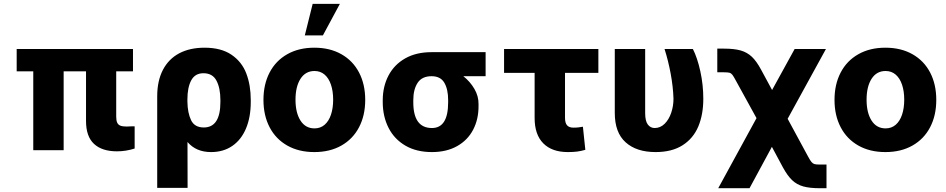

<svg xmlns="http://www.w3.org/2000/svg" viewBox="-20 -787 4958 1006"><path d="M676.8 -413.1H588.9V-175.8Q588.9 -155.3 594.2 -144Q599.6 -132.8 611.1 -128.4Q622.6 -124 643.6 -124Q661.1 -124 668 -125H685.5V-8.8Q640.1 5.9 592.8 5.9Q514.6 5.9 472.7 -33Q430.7 -71.8 430.7 -153.3V-413.1H313.5V0H154.3V-413.1H67.4V-530.3H676.8Z M1051.8 -537.1Q1138.7 -537.1 1192.9 -500.2Q1247.1 -463.4 1270.5 -402.1Q1293.9 -340.8 1293.9 -262.7V-252.9Q1293.9 -173.3 1269 -114Q1244.1 -54.7 1197.3 -22.5Q1150.4 9.8 1085.9 9.8Q1007.3 9.8 962.4 -43L962.9 197.3H803.7V-282.2Q803.7 -363.3 833.5 -420.7Q863.3 -478 918.9 -507.6Q974.6 -537.1 1051.8 -537.1ZM1047.9 -119.1Q1134.8 -119.1 1134.8 -252.9V-262.7Q1134.8 -325.2 1114.3 -364.3Q1093.8 -403.3 1045.9 -403.3Q1002 -403.3 981.9 -366Q961.9 -328.6 961.9 -265.6V-254.4Q962.9 -195.3 981.2 -157.2Q999.5 -119.1 1047.9 -119.1Z M1360.4 -263.7Q1360.4 -345.2 1392.6 -407Q1424.8 -468.8 1485.1 -502.9Q1545.4 -537.1 1627 -537.1Q1708.5 -537.1 1768.8 -502.9Q1829.1 -468.8 1861.3 -407Q1893.6 -345.2 1893.6 -263.7Q1893.6 -182.1 1861.3 -120.4Q1829.1 -58.6 1768.8 -24.4Q1708.5 9.8 1627 9.8Q1545.4 9.8 1485.1 -24.4Q1424.8 -58.6 1392.6 -120.4Q1360.4 -182.1 1360.4 -263.7ZM1725.6 -264.6Q1725.6 -309.1 1714.1 -343.3Q1702.6 -377.4 1680.7 -396.2Q1658.7 -415 1627.9 -415Q1580.6 -415 1554.4 -374Q1528.3 -333 1528.3 -264.6Q1528.3 -196.3 1554.4 -155.3Q1580.6 -114.3 1627.9 -114.3Q1658.7 -114.3 1680.7 -133.1Q1702.6 -151.9 1714.1 -186Q1725.6 -220.2 1725.6 -264.6ZM1618.2 -766.6H1760.7L1671.9 -601.6H1577.1Z M2241.2 -513.7H2524.4V-387.7H2407.7Q2443.4 -359.4 2465.6 -321.3Q2487.8 -283.2 2487.3 -242.2V-232.4Q2487.8 -162.1 2459 -107.2Q2430.2 -52.2 2374.8 -21.2Q2319.3 9.8 2243.2 9.8Q2162.1 9.8 2104.2 -23.9Q2046.4 -57.6 2016.1 -116.7Q1985.8 -175.8 1985.4 -251V-262.7Q1985.8 -335 2015.9 -391.8Q2045.9 -448.7 2103.3 -481.2Q2160.6 -513.7 2241.2 -513.7ZM2243.2 -116.2Q2328.1 -116.2 2328.1 -251V-262.7Q2328.1 -319.3 2308.1 -353.5Q2288.1 -387.7 2241.2 -387.7Q2190.9 -387.7 2168.2 -353Q2145.5 -318.4 2145.5 -262.7V-251Q2145.5 -116.2 2243.2 -116.2Z M3115.2 -405.3H2940.4V-169.9Q2940.4 -142.6 2951.2 -130.4Q2961.9 -118.2 2984.4 -118.2Q3000 -118.2 3011.2 -119.6Q3022.5 -121.1 3034.2 -123L3046.9 -2Q3024.9 4.4 3004.4 7.1Q2983.9 9.8 2955.1 9.8Q2872.1 9.8 2826.7 -35.9Q2781.2 -81.5 2781.2 -168.9V-405.3H2621.1V-530.3H3115.2Z M3360.4 -530.3V-194.3Q3360.4 -152.8 3374.3 -134.5Q3388.2 -116.2 3410.2 -116.2Q3439.9 -116.2 3462.4 -138.4Q3484.9 -160.6 3496.8 -196Q3508.8 -231.4 3508.8 -269.5Q3506.8 -332.5 3494.1 -400.9Q3481.4 -469.2 3461.9 -530.3H3610.4Q3633.8 -484.4 3649.4 -413.6Q3665 -342.8 3665 -269.5Q3665 -186.5 3638.7 -124Q3612.3 -61.5 3556.4 -25.9Q3500.5 9.8 3415 9.8Q3314.9 9.8 3258.1 -41.3Q3201.2 -92.3 3201.2 -195.3V-530.3Z M3943.8 -168 3836.9 -362.3Q3824.2 -386.2 3817.6 -394.8Q3811 -403.3 3802.2 -405.8Q3793.5 -408.2 3773.4 -408.2H3738.3V-532.2H3773.4Q3827.1 -532.2 3861.1 -522.5Q3895 -512.7 3919.7 -489.3Q3944.3 -465.8 3967.8 -421.9L4025.4 -315.4L4143.6 -530.3H4307.6L4106.9 -164.6L4212.9 31.2Q4224.6 53.2 4231.7 61.8Q4238.8 70.3 4247.8 72.8Q4256.8 75.2 4276.4 75.2H4310.5V199.2H4276.4Q4222.2 199.2 4188.5 189.7Q4154.8 180.2 4130.4 157Q4106 133.8 4082 89.8L4024.4 -17.6L3907.2 199.2H3743.2Z M4352.5 -263.7Q4352.5 -345.2 4384.8 -407Q4417 -468.8 4477.3 -502.9Q4537.6 -537.1 4619.1 -537.1Q4700.7 -537.1 4761 -502.9Q4821.3 -468.8 4853.5 -407Q4885.7 -345.2 4885.7 -263.7Q4885.7 -182.1 4853.5 -120.4Q4821.3 -58.6 4761 -24.4Q4700.7 9.8 4619.1 9.8Q4537.6 9.8 4477.3 -24.4Q4417 -58.6 4384.8 -120.4Q4352.5 -182.1 4352.5 -263.7ZM4717.8 -264.6Q4717.8 -309.1 4706.3 -343.3Q4694.8 -377.4 4672.9 -396.2Q4650.9 -415 4620.1 -415Q4572.8 -415 4546.6 -374Q4520.5 -333 4520.5 -264.6Q4520.5 -196.3 4546.6 -155.3Q4572.8 -114.3 4620.1 -114.3Q4650.9 -114.3 4672.9 -133.1Q4694.8 -151.9 4706.3 -186Q4717.8 -220.2 4717.8 -264.6Z"/></svg>

Font: Pretendard JP ExtraBold
Style: Regular
Weight: 800
Designer: Base glyphs from Inter by Rasmus Andersson; Hangeul glyphs from Noto Sans CJK(Source Han Sans) by Jang Soo-young and Kan
Foundry: Kil Hyung-jin
Version: Version 1.309